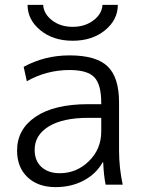

<svg xmlns="http://www.w3.org/2000/svg" viewBox="-20 -757 588 787"><path d="M400 -737H463Q463 -676 410.5 -633Q358 -590 278 -590Q198 -590 145.5 -633Q93 -676 93 -737H157Q159 -700 193.5 -673.5Q228 -647 278 -647Q328 -647 363 -673.5Q398 -700 400 -737ZM265 -530Q374 -530 421 -485Q468 -440 468 -337V-140Q468 -69 483 0H413Q405 -39 403 -92H401Q374 -44 323 -17Q272 10 208 10Q136 10 93 -30.5Q50 -71 50 -140Q50 -227 126 -278.5Q202 -330 342 -330H395V-335Q395 -411 366.5 -440.5Q338 -470 265 -470Q171 -470 90 -424L77 -483Q163 -530 265 -530ZM122 -143Q122 -98 150 -72.5Q178 -47 225 -47Q294 -47 344.5 -96.5Q395 -146 395 -218V-274H342Q237 -274 179.5 -238.5Q122 -203 122 -143Z"/></svg>

Font: Mplus 1p
Style: Regular
Weight: 400
Version: Version 1.061